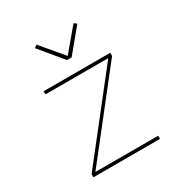

<svg xmlns="http://www.w3.org/2000/svg" viewBox="-175 -877 949 1004"><g transform="rotate(-30 300.0 -375.0)"><path d="M99 0V-19L478 -501H99V-520H501V-501L122 -19H501V0ZM286 -600 172 -738 188 -750 300 -617 412 -750 428 -738 314 -600Z"/></g></svg>

Font: Iosevka Aile Thin
Style: Regular
Weight: 100
Designer: Belleve Invis
Foundry: Belleve Invis
Version: Version 31.1.0; ttfautohint (v1.8.4)